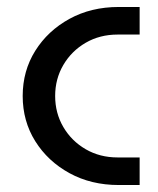

<svg xmlns="http://www.w3.org/2000/svg" viewBox="-20 -530 452 550"><path d="M320 0Q241 0 179 -34Q117 -68 81 -125.5Q45 -183 45 -255Q45 -327 81 -384.5Q117 -442 179 -476Q241 -510 320 -510H380V-431H317Q266 -431 225.5 -407.5Q185 -384 161.5 -344Q138 -304 138 -255Q138 -206 161.5 -166Q185 -126 225.5 -102.5Q266 -79 317 -79H380V0Z"/></svg>

Font: MuseoModerno Thin
Style: Regular
Weight: 400
Version: Version 1.003